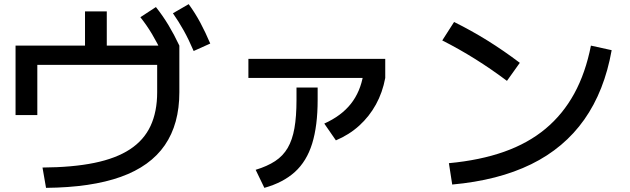

<svg xmlns="http://www.w3.org/2000/svg" viewBox="-20 -858 3040 926"><path d="M185 -50Q331 -51 435.5 -72.5Q540 -94 607 -138Q674 -182 706 -250.5Q738 -319 738 -413V-545H160V-303H55V-638H390V-803H495V-638H845V-413Q845 -260 775 -158Q705 -56 562.5 -5Q420 46 202 48ZM765 -596Q738 -652 713 -694Q688 -736 657 -775L732 -824Q766 -781 793 -736Q820 -691 845 -638ZM914 -612Q890 -668 866 -711Q842 -754 814 -794L890 -838Q922 -794 946.5 -748Q971 -702 994 -648Z M1213 -39Q1269 -56 1307 -81Q1345 -106 1367.5 -144.5Q1390 -183 1400 -239.5Q1410 -296 1410 -376V-436H1512V-376Q1512 -251 1485.5 -165.5Q1459 -80 1402 -28.5Q1345 23 1255 48ZM1544 -262Q1626 -299 1672 -357Q1718 -415 1732 -498L1838 -482Q1825 -412 1793 -354Q1761 -296 1712.5 -252Q1664 -208 1600 -181ZM1178 -482V-574H1838V-482Z M2145 -71Q2295 -85 2411 -126Q2527 -167 2611 -237Q2695 -307 2749.5 -406.5Q2804 -506 2830 -638L2930 -616Q2895 -419 2798 -281.5Q2701 -144 2542 -66Q2383 12 2161 32ZM2425 -468Q2349 -525 2271.5 -573.5Q2194 -622 2113 -663L2170 -752Q2253 -711 2331 -662.5Q2409 -614 2487 -555Z"/></svg>

Font: M PLUS 2 Thin Medium
Style: Regular
Weight: 500
Version: Version 1.001